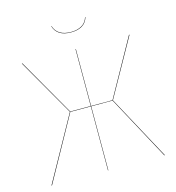

<svg xmlns="http://www.w3.org/2000/svg" viewBox="-120 -937 956 1040"><g transform="rotate(-15 358.0 -417.0)"><path d="M481 -360 676 0H673L479 -359H359V0H357V-359H242L43 0H40L240 -360L56 -680H59L242 -361H357V-680H359V-361H479L657 -680H660ZM262 -834H264Q273 -805 297 -790.5Q321 -776 358 -776Q395 -776 419 -790.5Q443 -805 452 -834H454Q436 -774 358 -774Q280 -774 262 -834Z"/></g></svg>

Font: FiraGO Two
Style: Regular
Weight: 100
Designer: bBox Type
Foundry: bBox Type GmbH
Version: Version 1.001